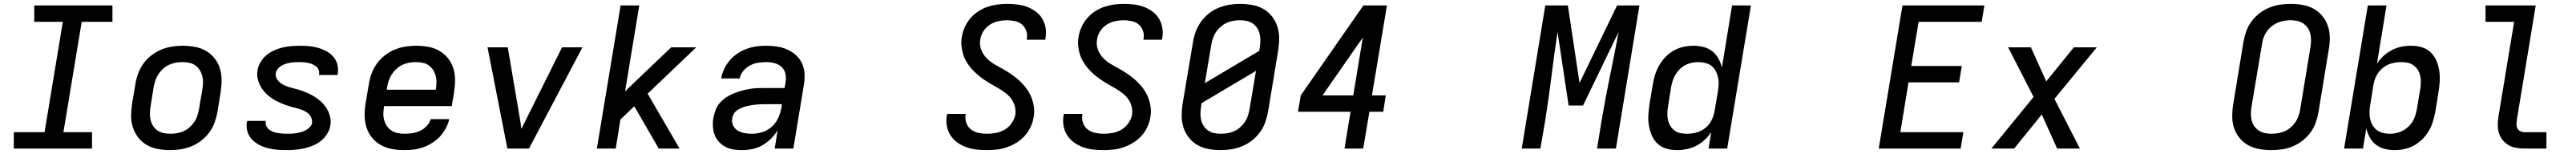

<svg xmlns="http://www.w3.org/2000/svg" viewBox="-20 -763 13240 791"><path d="M51 0V-84H209L303 -651H156V-735H558V-651H400L306 -84H453V0Z M855 8Q823 8 792.5 2.5Q762 -3 736 -17.5Q710 -32 691.5 -55.5Q673 -79 663.5 -107.5Q654 -136 654 -167.5Q654 -199 659 -231L676 -331Q680 -358 690 -385Q700 -412 717 -436Q734 -460 758 -478.5Q782 -497 808.5 -508Q835 -519 863 -523.5Q891 -528 918 -528Q950 -528 981 -522.5Q1012 -517 1037.5 -502.5Q1063 -488 1082 -464.5Q1101 -441 1110 -412.5Q1119 -384 1119 -352.5Q1119 -321 1114 -289L1098 -189Q1093 -162 1083.5 -135Q1074 -108 1056.5 -84Q1039 -60 1015.5 -41.5Q992 -23 965 -12Q938 -1 910.5 3.5Q883 8 855 8ZM856 -76Q873 -76 890.5 -79Q908 -82 924.5 -89.5Q941 -97 955 -109.5Q969 -122 979 -137Q989 -152 994.5 -169Q1000 -186 1003 -203L1020 -303Q1023 -321 1023.5 -338.5Q1024 -356 1019.5 -373Q1015 -390 1006 -404Q997 -418 983.5 -427.5Q970 -437 952.5 -440.5Q935 -444 917 -444Q900 -444 883 -441Q866 -438 849.5 -430.5Q833 -423 819 -410.5Q805 -398 795 -383Q785 -368 779 -351Q773 -334 770 -317L754 -217Q751 -199 750.5 -181.5Q750 -164 754 -147Q758 -130 767 -116Q776 -102 790 -92.5Q804 -83 821 -79.5Q838 -76 856 -76Z M1454 8Q1429 8 1404.5 6Q1380 4 1356.5 -2Q1333 -8 1312 -19Q1291 -30 1275 -47Q1259 -64 1252 -87Q1245 -110 1249 -135Q1250 -137 1250 -138.5Q1250 -140 1251 -142H1346Q1346 -141 1346 -140.5Q1346 -140 1346 -139Q1344 -127 1349 -116Q1354 -105 1362.5 -98Q1371 -91 1382.5 -86.5Q1394 -82 1405.5 -80Q1417 -78 1429.5 -77Q1442 -76 1454 -76Q1466 -76 1478.5 -76.5Q1491 -77 1503 -79Q1515 -81 1527.5 -84.5Q1540 -88 1551.5 -94Q1563 -100 1572.5 -110Q1582 -120 1584 -132Q1585 -144 1581.5 -154.5Q1578 -165 1571 -173.5Q1564 -182 1554.5 -187.5Q1545 -193 1534.5 -197.5Q1524 -202 1513.5 -205Q1503 -208 1492 -211H1491Q1467 -217 1443.5 -225.5Q1420 -234 1398.5 -245.5Q1377 -257 1358.5 -272.5Q1340 -288 1326.5 -308Q1313 -328 1306 -352.5Q1299 -377 1304 -403Q1307 -424 1319.5 -444.5Q1332 -465 1350 -480Q1368 -495 1389.5 -504.5Q1411 -514 1432.5 -519Q1454 -524 1476 -526Q1498 -528 1520 -528Q1544 -528 1568 -526Q1592 -524 1614.5 -517.5Q1637 -511 1657.5 -500Q1678 -489 1693 -472Q1708 -455 1714 -432Q1720 -409 1716 -385Q1716 -383 1715.5 -381.5Q1715 -380 1715 -378H1619Q1619 -379 1619.5 -379.5Q1620 -380 1620 -381Q1622 -393 1618 -403.5Q1614 -414 1605.5 -421Q1597 -428 1587 -432.5Q1577 -437 1566 -439.5Q1555 -442 1543 -443Q1531 -444 1520 -444Q1508 -444 1496.5 -443.5Q1485 -443 1473 -441Q1461 -439 1449.5 -435.5Q1438 -432 1427.5 -426Q1417 -420 1408.5 -410Q1400 -400 1398 -388Q1395 -372 1403 -358.5Q1411 -345 1423 -336Q1435 -327 1449.5 -321.5Q1464 -316 1479 -312Q1494 -308 1509 -304Q1524 -300 1538.5 -294.5Q1553 -289 1567 -282.5Q1581 -276 1594 -268Q1607 -260 1618.5 -251Q1630 -242 1640 -231Q1650 -220 1658.5 -207Q1667 -194 1672 -179.5Q1677 -165 1679 -149.5Q1681 -134 1678 -118Q1674 -95 1661 -74.5Q1648 -54 1629 -39Q1610 -24 1588 -15Q1566 -6 1543.5 -1Q1521 4 1498.5 6Q1476 8 1454 8Z M2059 8Q2027 8 1996 2.5Q1965 -3 1938.5 -17.5Q1912 -32 1893 -55Q1874 -78 1864.5 -106.5Q1855 -135 1854.5 -167Q1854 -199 1859 -231L1876 -331Q1880 -358 1890 -385Q1900 -412 1917 -436Q1934 -460 1958 -478.5Q1982 -497 2008.5 -508Q2035 -519 2063 -523.5Q2091 -528 2118 -528Q2150 -528 2181 -522.5Q2212 -517 2237.5 -502.5Q2263 -488 2282 -464.5Q2301 -441 2310 -412.5Q2319 -384 2319 -352.5Q2319 -321 2314 -289L2302 -218H1954V-217Q1951 -199 1950.5 -181Q1950 -163 1954.5 -146.5Q1959 -130 1968.5 -116Q1978 -102 1992 -92.5Q2006 -83 2023.5 -79.5Q2041 -76 2059 -76Q2079 -76 2099 -79Q2119 -82 2138 -90.5Q2157 -99 2172.5 -115Q2188 -131 2194 -151H2289Q2284 -127 2271.5 -104Q2259 -81 2241.5 -62Q2224 -43 2201.5 -29Q2179 -15 2155.5 -6.5Q2132 2 2107.5 5Q2083 8 2059 8ZM2220 -302V-303Q2223 -321 2223.5 -338.5Q2224 -356 2219.5 -373Q2215 -390 2206 -404Q2197 -418 2183.5 -427.5Q2170 -437 2152.5 -440.5Q2135 -444 2117 -444Q2100 -444 2083 -441Q2066 -438 2049.5 -430.5Q2033 -423 2019 -410.5Q2005 -398 1995 -383Q1985 -368 1979 -351Q1973 -334 1970 -317L1968 -302Z M2588 0 2486 -520H2590L2649 -173Q2652 -155 2655 -137Q2658 -119 2660 -101Q2669 -119 2678 -137Q2687 -155 2696 -173L2869 -520H2974L2699 0Z M3048 0 3170 -735H3266L3193 -294L3430 -520H3559L3309 -282L3473 0H3366L3258 -187L3240 -217L3169 -149L3145 0Z M3795 8Q3795 8 3795 8Q3795 8 3795 8H3794Q3772 8 3749.5 4.5Q3727 1 3708.5 -9Q3690 -19 3675.5 -34.5Q3661 -50 3653.5 -70Q3646 -90 3644.5 -112.5Q3643 -135 3647 -158Q3651 -178 3658.5 -198.5Q3666 -219 3681 -235.5Q3696 -252 3714.5 -264Q3733 -276 3753 -284Q3773 -292 3793.5 -297.5Q3814 -303 3834.5 -306.5Q3855 -310 3875.5 -310.5Q3896 -311 3917 -311H4013L4018 -341Q4022 -363 4017 -384.5Q4012 -406 3996.5 -420Q3981 -434 3960 -439Q3939 -444 3916 -444Q3896 -444 3875 -440.5Q3854 -437 3834.5 -426.5Q3815 -416 3800.5 -398.5Q3786 -381 3782 -360H3687Q3691 -385 3702.5 -409Q3714 -433 3731 -453Q3748 -473 3770.5 -488Q3793 -503 3817.5 -512Q3842 -521 3867 -524.5Q3892 -528 3916 -528Q3945 -528 3973 -524Q4001 -520 4026 -509Q4051 -498 4071 -480Q4091 -462 4102.5 -437.5Q4114 -413 4115.5 -384.5Q4117 -356 4112 -327L4058 0H3962L3977 -94Q3963 -70 3942.5 -50Q3922 -30 3898 -16.5Q3874 -3 3847.5 2.5Q3821 8 3795 8ZM3845 -76Q3871 -76 3898.5 -84.5Q3926 -93 3947.5 -112.5Q3969 -132 3980.5 -158Q3992 -184 3997 -211L3999 -228H3917Q3905 -228 3892.5 -227.5Q3880 -227 3868 -226Q3856 -225 3843.5 -223Q3831 -221 3818.5 -218Q3806 -215 3794 -210Q3782 -205 3771 -198Q3760 -191 3753 -180Q3746 -169 3744 -157Q3740 -137 3748 -119.5Q3756 -102 3771.5 -92.5Q3787 -83 3806 -79.5Q3825 -76 3845 -76Z M5054 8Q5026 8 4999 5Q4972 2 4947 -7Q4922 -16 4901 -31Q4880 -46 4866 -67.5Q4852 -89 4847 -115.5Q4842 -142 4847 -170Q4847 -172 4847.5 -174Q4848 -176 4849 -178H4944Q4944 -177 4944 -175.5Q4944 -174 4943 -173Q4940 -151 4947.5 -130.5Q4955 -110 4971.5 -97.5Q4988 -85 5009.5 -80.5Q5031 -76 5054 -76Q5077 -76 5100.5 -80.5Q5124 -85 5145 -97.5Q5166 -110 5180.5 -131Q5195 -152 5199 -174Q5202 -197 5196 -218.5Q5190 -240 5177 -257Q5164 -274 5146.5 -287Q5129 -300 5110.5 -310.5Q5092 -321 5073 -332Q5054 -343 5036.5 -355Q5019 -367 5003 -381Q4987 -395 4973 -411Q4959 -427 4948 -445.5Q4937 -464 4930.5 -485Q4924 -506 4922 -528.5Q4920 -551 4924 -574Q4928 -599 4939 -623.5Q4950 -648 4967.5 -668.5Q4985 -689 5007.5 -704Q5030 -719 5055 -727.5Q5080 -736 5105 -739.5Q5130 -743 5155 -743Q5182 -743 5208.5 -740Q5235 -737 5259 -728Q5283 -719 5303.5 -704Q5324 -689 5337 -667.5Q5350 -646 5354.5 -620Q5359 -594 5354 -567Q5354 -565 5353.5 -563Q5353 -561 5353 -559H5257Q5257 -560 5257.5 -561Q5258 -562 5258 -564Q5262 -585 5255 -605Q5248 -625 5233 -637.5Q5218 -650 5197.5 -654.5Q5177 -659 5155 -659Q5133 -659 5110.5 -654Q5088 -649 5068.5 -636.5Q5049 -624 5035.5 -603.5Q5022 -583 5019 -561Q5014 -533 5023.5 -508Q5033 -483 5051 -464.5Q5069 -446 5091.5 -433Q5114 -420 5136.5 -407.5Q5159 -395 5180 -380.5Q5201 -366 5220 -348.5Q5239 -331 5254.5 -310.5Q5270 -290 5280 -266.5Q5290 -243 5294 -216Q5298 -189 5293 -161Q5289 -136 5277.5 -111Q5266 -86 5247.5 -65.5Q5229 -45 5205.5 -30.5Q5182 -16 5156.5 -7Q5131 2 5105 5Q5079 8 5054 8Z M5654 8Q5626 8 5599 5Q5572 2 5547 -7Q5522 -16 5501 -31Q5480 -46 5466 -67.5Q5452 -89 5447 -115.5Q5442 -142 5447 -170Q5447 -172 5447.5 -174Q5448 -176 5449 -178H5544Q5544 -177 5544 -175.5Q5544 -174 5543 -173Q5540 -151 5547.5 -130.5Q5555 -110 5571.5 -97.5Q5588 -85 5609.5 -80.5Q5631 -76 5654 -76Q5677 -76 5700.5 -80.5Q5724 -85 5745 -97.5Q5766 -110 5780.5 -131Q5795 -152 5799 -174Q5802 -197 5796 -218.5Q5790 -240 5777 -257Q5764 -274 5746.5 -287Q5729 -300 5710.5 -310.5Q5692 -321 5673 -332Q5654 -343 5636.5 -355Q5619 -367 5603 -381Q5587 -395 5573 -411Q5559 -427 5548 -445.5Q5537 -464 5530.5 -485Q5524 -506 5522 -528.5Q5520 -551 5524 -574Q5528 -599 5539 -623.5Q5550 -648 5567.5 -668.5Q5585 -689 5607.5 -704Q5630 -719 5655 -727.5Q5680 -736 5705 -739.5Q5730 -743 5755 -743Q5782 -743 5808.5 -740Q5835 -737 5859 -728Q5883 -719 5903.5 -704Q5924 -689 5937 -667.5Q5950 -646 5954.5 -620Q5959 -594 5954 -567Q5954 -565 5953.5 -563Q5953 -561 5953 -559H5857Q5857 -560 5857.5 -561Q5858 -562 5858 -564Q5862 -585 5855 -605Q5848 -625 5833 -637.5Q5818 -650 5797.5 -654.5Q5777 -659 5755 -659Q5733 -659 5710.5 -654Q5688 -649 5668.5 -636.5Q5649 -624 5635.5 -603.5Q5622 -583 5619 -561Q5614 -533 5623.5 -508Q5633 -483 5651 -464.5Q5669 -446 5691.5 -433Q5714 -420 5736.5 -407.5Q5759 -395 5780 -380.5Q5801 -366 5820 -348.5Q5839 -331 5854.5 -310.5Q5870 -290 5880 -266.5Q5890 -243 5894 -216Q5898 -189 5893 -161Q5889 -136 5877.5 -111Q5866 -86 5847.5 -65.5Q5829 -45 5805.5 -30.5Q5782 -16 5756.5 -7Q5731 2 5705 5Q5679 8 5654 8Z M6255 8Q6223 8 6192.5 2.5Q6162 -3 6136 -17.5Q6110 -32 6091.5 -55.5Q6073 -79 6063.5 -107.5Q6054 -136 6054 -167.5Q6054 -199 6059 -231L6112 -546Q6116 -573 6126 -600Q6136 -627 6153 -651Q6170 -675 6193.5 -693.5Q6217 -712 6244 -723Q6271 -734 6299 -738.5Q6327 -743 6354 -743Q6386 -743 6416.5 -737.5Q6447 -732 6473 -717.5Q6499 -703 6517.5 -679.5Q6536 -656 6545.5 -627.5Q6555 -599 6555 -567.5Q6555 -536 6550 -504L6498 -189Q6493 -162 6483.5 -135Q6474 -108 6456.5 -84Q6439 -60 6415.5 -41.5Q6392 -23 6365 -12Q6338 -1 6310.5 3.5Q6283 8 6255 8ZM6173 -336 6453 -502 6455 -518Q6458 -536 6458.5 -553.5Q6459 -571 6455 -588Q6451 -605 6442 -619Q6433 -633 6419 -642.5Q6405 -652 6388 -655.5Q6371 -659 6353 -659Q6336 -659 6318.5 -656Q6301 -653 6285 -645.5Q6269 -638 6254.5 -625.5Q6240 -613 6230 -598Q6220 -583 6214.5 -566Q6209 -549 6206 -532ZM6256 -76Q6273 -76 6290.5 -79Q6308 -82 6324.5 -89.5Q6341 -97 6355 -109.5Q6369 -122 6379 -137Q6389 -152 6394.5 -169Q6400 -186 6403 -203L6436 -399L6156 -233L6154 -217Q6151 -199 6150.5 -181.5Q6150 -164 6154 -147Q6158 -130 6167 -116Q6176 -102 6190 -92.5Q6204 -83 6221 -79.5Q6238 -76 6256 -76Z M6891 0 6922 -189H6652L6666 -273L6988 -735H7109L7032 -273H7103L7090 -189H7019L6987 0ZM6778 -273H6936L6985 -570L6959 -533Z M7802 0 7923 -735H8039L8099 -337L8292 -735H8407L8286 0H8189L8213 -147Q8232 -260 8255.5 -373Q8279 -486 8300 -599L8117 -221H8043L7986 -599Q7969 -486 7955 -373Q7941 -260 7923 -147L7898 0Z M8601 8Q8572 8 8545.5 0.5Q8519 -7 8500 -25Q8481 -43 8470.5 -67.5Q8460 -92 8455.5 -119Q8451 -146 8453 -174.5Q8455 -203 8459 -231L8476 -331Q8480 -356 8488 -381Q8496 -406 8509.5 -429Q8523 -452 8542 -471.5Q8561 -491 8584.5 -504Q8608 -517 8634 -522.5Q8660 -528 8685 -528Q8711 -528 8736.5 -521.5Q8762 -515 8781 -500Q8800 -485 8812.5 -463Q8825 -441 8831 -416L8883 -735H8980L8858 0H8762L8776 -84Q8761 -62 8741.5 -44Q8722 -26 8698.5 -14Q8675 -2 8650 3Q8625 8 8601 8ZM8652 -76Q8676 -76 8700.5 -82.5Q8725 -89 8745.5 -105.5Q8766 -122 8777.5 -145Q8789 -168 8793 -192L8810 -292Q8813 -311 8814 -329.5Q8815 -348 8811 -365.5Q8807 -383 8799 -398.5Q8791 -414 8777.5 -424.5Q8764 -435 8746 -439.5Q8728 -444 8709 -444Q8693 -444 8676 -440.5Q8659 -437 8643.5 -429Q8628 -421 8615 -408.5Q8602 -396 8593 -381Q8584 -366 8578.5 -350Q8573 -334 8570 -317L8554 -217Q8551 -200 8550.5 -182Q8550 -164 8553.5 -147.5Q8557 -131 8565.5 -117Q8574 -103 8587 -93Q8600 -83 8617 -79.5Q8634 -76 8652 -76Z M9637 0 9759 -735H10180L10166 -651H9842L9804 -424H10064L10050 -340H9790L9748 -84H10072L10058 0Z M10216 0 10433 -265 10302 -520H10419L10498 -345L10640 -520H10758L10540 -255L10671 0H10554L10475 -175L10333 0Z M11655 8Q11623 8 11592.5 2.5Q11562 -3 11536.5 -17Q11511 -31 11492 -54Q11473 -77 11463.5 -105Q11454 -133 11454 -164.5Q11454 -196 11459 -227L11512 -550Q11517 -577 11526.5 -603.5Q11536 -630 11553.5 -653.5Q11571 -677 11594.5 -695Q11618 -713 11645 -724Q11672 -735 11699.5 -739Q11727 -743 11754 -743Q11786 -743 11816.5 -737.5Q11847 -732 11872.5 -718Q11898 -704 11917 -681Q11936 -658 11945.5 -630Q11955 -602 11955.5 -570.5Q11956 -539 11950 -508L11897 -185Q11892 -158 11882.5 -131.5Q11873 -105 11855.5 -81.5Q11838 -58 11814.5 -40Q11791 -22 11764.5 -11Q11738 0 11710 4Q11682 8 11655 8ZM11656 -76Q11673 -76 11690 -79Q11707 -82 11723.5 -89Q11740 -96 11754 -108Q11768 -120 11778 -134.5Q11788 -149 11794 -165.5Q11800 -182 11803 -199L11856 -521Q11859 -539 11859 -556.5Q11859 -574 11855 -590.5Q11851 -607 11841.5 -620.5Q11832 -634 11818.5 -643Q11805 -652 11787.5 -655.5Q11770 -659 11753 -659Q11736 -659 11719 -656Q11702 -653 11686 -646Q11670 -639 11655.5 -627Q11641 -615 11631 -600.5Q11621 -586 11615 -569.5Q11609 -553 11607 -536L11553 -214Q11550 -196 11550 -178.5Q11550 -161 11554 -144.5Q11558 -128 11567.5 -114.5Q11577 -101 11591 -92Q11605 -83 11622 -79.5Q11639 -76 11656 -76Z M12289 8Q12262 8 12237 1.5Q12212 -5 12192.5 -20Q12173 -35 12161 -57Q12149 -79 12143 -104L12126 0H12029L12151 -735H12247L12198 -436Q12212 -458 12232 -476Q12252 -494 12275 -506Q12298 -518 12323 -523Q12348 -528 12373 -528Q12401 -528 12427.5 -520.5Q12454 -513 12473 -495Q12492 -477 12503 -452.5Q12514 -428 12518 -401Q12522 -374 12520.5 -345.5Q12519 -317 12514 -289L12498 -189Q12493 -164 12485.5 -139Q12478 -114 12464.5 -91Q12451 -68 12431.5 -48.5Q12412 -29 12388.5 -16Q12365 -3 12339.5 2.5Q12314 8 12289 8ZM12264 -76Q12281 -76 12297.5 -79.5Q12314 -83 12329.5 -91Q12345 -99 12358.5 -111.5Q12372 -124 12381 -139Q12390 -154 12395 -170Q12400 -186 12403 -203L12420 -303Q12423 -320 12423.5 -338Q12424 -356 12420.5 -372.5Q12417 -389 12408.5 -403Q12400 -417 12386.5 -427Q12373 -437 12356.5 -440.5Q12340 -444 12322 -444Q12298 -444 12273.5 -437.5Q12249 -431 12228.5 -414.5Q12208 -398 12196 -375Q12184 -352 12180 -328L12164 -228Q12160 -209 12159.5 -190.5Q12159 -172 12162.5 -154.5Q12166 -137 12174.5 -121.5Q12183 -106 12196.5 -95.5Q12210 -85 12227.5 -80.5Q12245 -76 12264 -76Z M12957 0Q12935 0 12914 -3.5Q12893 -7 12875.5 -17Q12858 -27 12845 -42.5Q12832 -58 12825.5 -77.5Q12819 -97 12819 -118.5Q12819 -140 12822 -162L12903 -651H12756V-735H13014L12917 -148Q12915 -136 12915 -124.5Q12915 -113 12920 -103.5Q12925 -94 12935 -89Q12945 -84 12957 -84H13069V0Z"/></svg>

Font: Iosevka SS04 Md Ex Obl
Style: Regular
Weight: 500
Width: 7
Italic angle: -9°
Monospace: yes
Designer: Belleve Invis
Foundry: Belleve Invis
Version: Version 19.0.0; ttfautohint (v1.8.4)